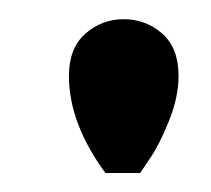

<svg xmlns="http://www.w3.org/2000/svg" viewBox="-20 -771 220 200"><path d="M166 -691.9Q166 -669.9 156 -645Q146 -620.1 136.2 -606L126 -590.8H89.8Q51.8 -642.6 51.8 -691.9Q51.8 -720.7 68.8 -735.8Q85.9 -751 108.9 -751Q131.8 -751 148.9 -736.1Q166 -721.2 166 -691.9Z"/></svg>

Font: Oakes Grotesk
Style: SemiBold
Weight: 600
Designer: Samuel Oakes
Foundry: Samuel Oakes
Version: Version 1.0 | wf-rip DC20170320